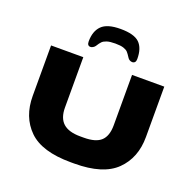

<svg xmlns="http://www.w3.org/2000/svg" viewBox="-142 -960 1122 1114"><g transform="rotate(20 419.5 -403.0)"><path d="M70 -277V-588H269V-277Q269 -212 303.5 -181Q338 -150 409 -150H431Q505 -150 537.5 -180.5Q570 -211 570 -277V-588H769V-277Q769 -148 688.5 -69Q608 10 431 10H409Q230 10 150 -68.5Q70 -147 70 -277ZM567 -685Q567 -671 561 -664.5Q555 -658 545 -658Q537 -658 529 -662.5Q521 -667 517 -674Q503 -696 494.5 -705Q486 -714 468 -720Q450 -726 417 -726Q384 -726 365.5 -720Q347 -714 337.5 -704.5Q328 -695 315 -674Q310 -667 302 -662.5Q294 -658 287 -658Q267 -658 267 -685Q267 -748 301 -782Q335 -816 417 -816Q501 -816 534 -784Q567 -752 567 -685Z"/></g></svg>

Font: Dashboard
Style: Regular
Weight: 400
Designer: jaiki
Version: Version 1.000